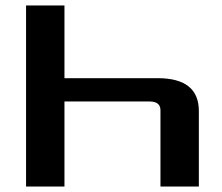

<svg xmlns="http://www.w3.org/2000/svg" viewBox="-20 -680 810 700"><path d="M75 0V-660H215V-395H555Q705 -395 705 -275V0H565V-278Q565 -310 525 -310H215V0Z"/></svg>

Font: Xolonium
Style: Regular
Weight: 400
Designer: Severin Meyer
Version: Version 4.2